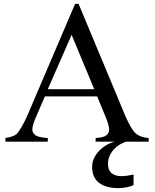

<svg xmlns="http://www.w3.org/2000/svg" viewBox="-20 -732 800 992"><path d="M482 -234H212L164 -123Q147 -83 147 -63Q147 -46 162 -34Q177 -22 227 -19V0H8V-19Q51 -26 65 -39Q90 -64 123 -139L368 -712H386L628 -132Q658 -63 681.5 -42.5Q705 -22 748 -19V0H474V-19Q514 -21 529 -32.5Q544 -44 544 -63Q544 -84 524 -132ZM467 -271 350 -552 227 -271ZM456 130Q456 106 466 85Q476 64 492.5 47Q509 30 530 17.5Q551 5 574 0H631Q616 5 599.5 14.5Q583 24 569.5 38.5Q556 53 547 72Q538 91 538 115Q538 132 543 144Q548 156 557.5 163.5Q567 171 579.5 174.5Q592 178 607 178Q621 178 636.5 176Q652 174 670 170V224Q663 228 653 231Q643 234 632 236Q621 238 611 239Q601 240 593 240Q562 240 536.5 233.5Q511 227 493 213.5Q475 200 465.5 179.5Q456 159 456 130Z"/></svg>

Font: MM Ethnic
Style: Regular
Weight: 400
Designer: Khon Soe Zaw Thu
Version: Version 1.00 July 18, 2016, initial release